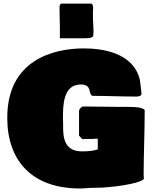

<svg xmlns="http://www.w3.org/2000/svg" viewBox="-20 -1022 860 1071"><path d="M314 -830.1V-808.6H451.7C475.1 -808.6 497.6 -810.5 500.5 -823.2C500.5 -829.1 500.5 -835 501.5 -839.8V-855.5C501.5 -876 498.5 -896.5 498.5 -917V-959C498.5 -965.8 499.5 -972.7 499.5 -977.5C499.5 -989.3 497.6 -999 488.8 -1002H325.7C313 -1002 312 -988.3 312 -976.6C312 -926.8 314.9 -879.9 314 -830.1ZM20.5 -365.2C20.5 -125 158.2 29.3 425.8 29.3C453.1 29.3 479.5 25.4 506.8 25.4H519.5C588.9 25.4 757.8 4.9 782.2 -23.4V-34.2C782.2 -38.1 781.2 -41 781.2 -43.9C781.2 -157.2 787.1 -283.2 787.1 -408.2C773.4 -425.8 722.7 -425.8 681.6 -425.8H642.6C584 -425.8 543.9 -427.7 473.6 -427.7H438.5C425.8 -417 420.9 -411.1 420.9 -400.4V-265.6L438.5 -246.1C450.2 -246.1 460 -247.1 468.8 -247.1H503.9V-248H525.4V-188.5C497.1 -179.7 470.7 -177.7 436.5 -177.7C335 -177.7 332 -261.7 332 -318.4V-333C332 -340.8 331.1 -349.6 331.1 -361.3C331.1 -433.6 332 -550.8 430.7 -550.8C497.1 -550.8 469.7 -496.1 496.1 -487.3C577.1 -487.3 655.3 -483.4 738.3 -483.4C749 -483.4 767.6 -484.4 769.5 -498C766.6 -524.4 764.6 -549.8 759.8 -578.1C722.7 -730.5 545.9 -752 447.3 -752C281.2 -752 20.5 -689.5 20.5 -365.2Z"/></svg>

Font: Bowlby One SC
Style: Regular
Weight: 400
Width: 1
Version: Version 1.2